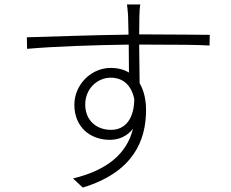

<svg xmlns="http://www.w3.org/2000/svg" viewBox="-20 -804 1040 865"><path d="M585 -357C584 -271 546 -219 480 -219C416 -219 364 -260 364 -333C364 -405 419 -454 479 -454C529 -454 571 -426 585 -357ZM101 -636 102 -584C228 -595 407 -601 560 -603L561 -477C538 -491 511 -498 478 -498C391 -498 315 -423 315 -332C315 -231 387 -174 475 -174C516 -174 554 -191 579 -224C552 -112 463 -37 309 0L353 41C579 -28 638 -169 638 -308C638 -355 628 -397 609 -429L607 -603H642C788 -603 872 -602 924 -599L925 -647C882 -647 776 -649 642 -649H607L608 -734C608 -745 610 -776 612 -784H552C553 -778 556 -753 557 -734L559 -648C399 -646 209 -639 101 -636Z"/></svg>

Font: Noto Sans CJK SC Light
Style: Regular
Weight: 300
Designer: Ryoko NISHIZUKA 西塚涼子 (kana, bopomofo & ideographs); Paul D. Hunt (Latin, Greek & Cyrillic); Sandoll Communications 산돌커뮤니
Foundry: Adobe
Version: Version 2.004;hotconv 1.0.118;makeotfexe 2.5.65603